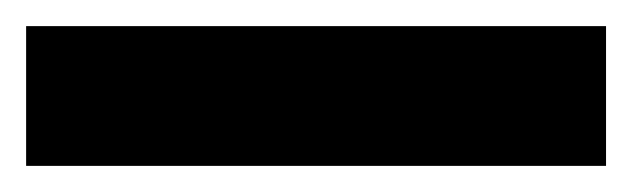

<svg xmlns="http://www.w3.org/2000/svg" viewBox="-20 97 484 147"><path d="M0 117H444V224H0Z"/></svg>

Font: PT Sans
Style: Bold
Weight: 700
Version: Version 2.003W OFL; ttfautohint (v1.6)